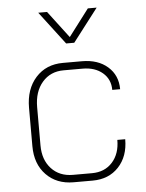

<svg xmlns="http://www.w3.org/2000/svg" viewBox="-53 -774 628 825"><g transform="rotate(-5 261.0 -361.5)"><path d="M68 -162V-327Q68 -408 112.5 -457.5Q157 -507 230 -507H312Q381 -507 423 -470Q465 -433 465 -373H431Q431 -419 398 -447Q365 -475 312 -475H230Q173 -475 138 -434.5Q103 -394 103 -327V-162Q103 -100 138 -62Q173 -24 231 -24H313Q368 -24 401 -60.5Q434 -97 434 -157H468Q468 -83 425.5 -37.5Q383 8 313 8H231Q158 8 113 -38.5Q68 -85 68 -162ZM143 -731H181L269 -615L357 -731H395L286 -589H251Z"/></g></svg>

Font: Bai Jamjuree ExtraLight
Style: Regular
Weight: 275
Designer: Katatrad Aksorn Co.,Ltd.
Foundry: Cadson Demak Co.,Ltd.
Version: Version 1.000; ttfautohint (v1.6)